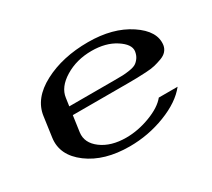

<svg xmlns="http://www.w3.org/2000/svg" viewBox="-102 -681 954 863"><g transform="rotate(-30 375.0 -250.0)"><path d="M711.9 -318.4Q709 -301.8 698.2 -289.6Q687.5 -277.3 667.5 -270Q647.5 -262.7 629.4 -258.3Q611.3 -253.9 582 -252.4Q552.7 -251 536.1 -250.5Q519.5 -250 491.2 -250H202.1L190.4 -167Q183.6 -115.2 232.9 -78.6Q282.2 -42 360.4 -42Q421.9 -42 484.9 -65.9Q547.9 -89.8 576.2 -125H673.8Q629.9 -69.3 540.5 -34.7Q451.2 0 354.5 0Q223.6 0 141.6 -61Q59.6 -122.1 71.3 -208L85.9 -312.5Q97.7 -397.5 194.8 -448.7Q292 -500 424.8 -500Q552.7 -500 637.2 -443.8Q721.7 -387.7 711.9 -318.4ZM587.9 -359.4Q591.8 -393.6 542 -425.8Q492.2 -458 418.9 -458Q340.8 -458 280.8 -421.4Q220.7 -384.8 213.9 -333L208 -292H440.4Q470.7 -292 485.8 -292.5Q501 -293 522.5 -296.4Q543.9 -299.8 555.2 -306.6Q566.4 -313.5 575.7 -326.7Q585 -339.8 587.9 -359.4Z"/></g></svg>

Font: okolaks
Style: BoldItalic
Weight: 600
Width: 8
Italic angle: -8°
Version: Version 000.6.0